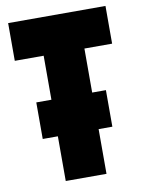

<svg xmlns="http://www.w3.org/2000/svg" viewBox="-81 -756 602 812"><g transform="rotate(-10 220.5 -350.0)"><path d="M70 -349H369V-192H70ZM429 -700V-538H310V0H135V-538H11V-700Z"/></g></svg>

Font: Phudu ExtraBold
Style: Regular
Weight: 800
Version: Version 1.005;gftools[0.9.23]